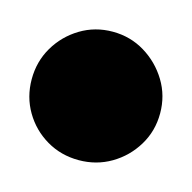

<svg xmlns="http://www.w3.org/2000/svg" viewBox="-112 -513 325 325"><g transform="rotate(15 50.5 -350.5)"><path d="M-62 -350Q-62 -319 -47 -293.5Q-32 -268 -6.5 -253Q19 -238 50 -238Q81 -238 106.5 -253Q132 -268 147.5 -293.5Q163 -319 163 -350Q163 -381 147.5 -406.5Q132 -432 106.5 -447.5Q81 -463 50 -463Q19 -463 -6.5 -447.5Q-32 -432 -47 -406.5Q-62 -381 -62 -350Z"/></g></svg>

Font: Linefont Black
Style: Regular
Weight: 900
Monospace: yes
Version: Version 3.002;gftools[0.9.33]